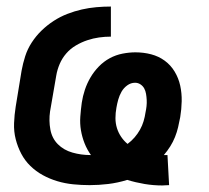

<svg xmlns="http://www.w3.org/2000/svg" viewBox="-20 -558 640 587"><path d="M476 9Q449 9 422 4.5Q395 0 369 -8Q340 1 311 4.5Q282 8 254 8Q229 8 204 5.5Q179 3 155.5 -4Q132 -11 111 -22.5Q90 -34 73 -50.5Q56 -67 45 -88Q34 -109 28 -132.5Q22 -156 23 -181.5Q24 -207 28 -232L46 -342Q50 -364 57 -386Q64 -408 77 -428Q90 -448 107 -464.5Q124 -481 144 -494Q164 -507 186 -515.5Q208 -524 230 -529Q252 -534 274.5 -536Q297 -538 319 -538V-446Q301 -446 283 -443.5Q265 -441 247 -435Q229 -429 212 -419Q195 -409 182.5 -394.5Q170 -380 162.5 -362.5Q155 -345 152 -327L133 -217Q129 -189 134 -162Q139 -135 157 -117Q175 -99 201.5 -91.5Q228 -84 255 -84Q255 -84 255 -84Q255 -84 255 -84H256Q256 -84 256.5 -84Q257 -84 258 -84Q246 -101 238.5 -120Q231 -139 227.5 -159.5Q224 -180 225.5 -201Q227 -222 230 -244Q233 -264 239.5 -283.5Q246 -303 256.5 -321Q267 -339 282 -354.5Q297 -370 315.5 -380Q334 -390 354.5 -394Q375 -398 394 -398Q419 -398 442 -392Q465 -386 483.5 -372.5Q502 -359 514 -339Q526 -319 531 -296Q536 -273 535.5 -248.5Q535 -224 531 -200Q528 -184 524.5 -169Q521 -154 515 -139Q509 -124 500.5 -110.5Q492 -97 481 -84Q484 -84 486.5 -84Q489 -84 492 -84L497 8Q491 8 486 8.5Q481 9 476 9ZM370 -118Q382 -127 391.5 -138Q401 -149 408 -161.5Q415 -174 419 -187.5Q423 -201 425 -215Q427 -224 428 -233.5Q429 -243 428.5 -252.5Q428 -262 426.5 -271Q425 -280 421 -287.5Q417 -295 409.5 -300Q402 -305 393 -305Q380 -305 369 -297Q358 -289 351.5 -277.5Q345 -266 341.5 -253.5Q338 -241 336 -229Q333 -213 333 -197Q333 -181 337.5 -166.5Q342 -152 350.5 -139.5Q359 -127 370 -118Z"/></svg>

Font: Iosevka Curly Slab SmBdExObl
Style: Regular
Weight: 600
Width: 7
Italic angle: -9°
Monospace: yes
Designer: Belleve Invis
Foundry: Belleve Invis
Version: Version 11.1.0; ttfautohint (v1.8.3)